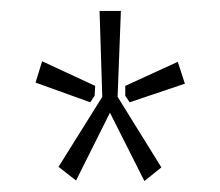

<svg xmlns="http://www.w3.org/2000/svg" viewBox="-20 -710 403 351"><path d="M195 -533 275 -404 244 -379 181 -504 119 -380 87 -405 167 -533 162 -690H201ZM154 -553 153 -535 145 -523 45 -559 57 -598ZM318 -557 217 -523 209 -535V-553L305 -597Z"/></svg>

Font: exo2condensed_l
Style: Regular
Weight: 300
Width: 3
Designer: Natanael Gama
Version: Version 1.001;PS 001.001;hotconv 1.0.70;makeotf.lib2.5.58329